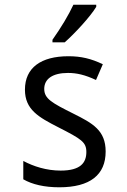

<svg xmlns="http://www.w3.org/2000/svg" viewBox="-20 -786 540 816"><path d="M203 -617V-606H255C296 -642 364 -715 389 -757V-766H292C271 -721 241 -671 203 -617ZM232 10C363 10 429 -43 429 -142C429 -232 374 -262 292 -303C202 -348 168 -366 168 -408C168 -451 204 -476 269 -476C306 -476 341 -468 388 -446L417 -513C367 -537 324 -547 271 -547C154 -547 86 -498 86 -405C86 -320 144 -288 228 -245C326 -195 347 -182 347 -140C347 -94 322 -61 238 -61C177 -61 122 -79 79 -102V-24C117 -2 169 10 232 10Z"/></svg>

Font: Noto Sans Mono ExtraCondensed
Style: Regular
Weight: 400
Width: 2
Designer: Monotype Design Team
Foundry: Monotype Imaging Inc.
Version: Version 2.014